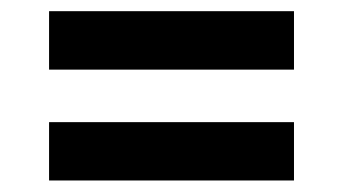

<svg xmlns="http://www.w3.org/2000/svg" viewBox="-20 -421 602 340"><path d="M500.6 -101.4V-204.7H66.9V-101.4ZM500.6 -297.7V-401.2H66.9V-297.7Z"/></svg>

Font: Vazirmatn RD NL
Style: Regular
Weight: 400
Designer: Saber Rastikerdar
Foundry: Saber Rastikerdar
Version: Version 32.101